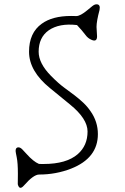

<svg xmlns="http://www.w3.org/2000/svg" viewBox="-20 -823 590 907"><path d="M438.5 -651.4Q438.5 -624 413.6 -634.3Q395.5 -641.6 384.3 -657.2Q368.2 -678.7 343.8 -704.6Q260.3 -714.4 210 -679.7Q162.6 -646 162.6 -578.6Q162.6 -523.9 220.7 -464.8Q256.3 -428.7 284.2 -408.4Q312 -388.2 332.8 -372.3Q353.5 -356.4 373.3 -337.9Q393.1 -319.3 408.2 -296.9Q442.4 -248 442.4 -189.5Q442.4 -76.2 315.9 -26.4Q244.1 1.5 165 1.5Q138.2 1.5 92.8 53.7Q71.8 77.6 64 47.4L64.5 -2.4Q64.5 -53.2 59.1 -79.3Q53.7 -105.5 53.7 -109.9Q53.7 -127 66.9 -127Q75.7 -127 85 -117.7Q94.2 -108.4 105.5 -95.7Q137.2 -60.1 163.6 -48.8Q169.4 -48.3 174.8 -48.3H186Q293.5 -48.3 347.2 -94.7Q393.6 -135.3 393.6 -201.7Q393.6 -262.2 310.5 -329.6L216.8 -406.2Q117.2 -486.8 117.2 -578.6Q117.2 -668 177.2 -710.9Q227.5 -747.6 315.9 -747.6L340.3 -747.1Q359.4 -747.1 392.6 -774.9Q404.8 -785.2 415.8 -793.9Q426.8 -802.7 436 -802.7Q455.6 -802.7 450.2 -775.9Q436 -722.7 436 -695.8Z"/></svg>

Font: Snowburst One
Style: Regular
Weight: 400
Designer: Annet Stirling
Foundry: Annet Stirling
Version: Version 1.001